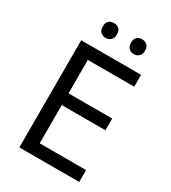

<svg xmlns="http://www.w3.org/2000/svg" viewBox="-214 -1001 984 1108"><g transform="rotate(30 278.0 -447.5)"><path d="M496.1 0H97.2V-713.9H496.1V-634.8H187V-412.1H478V-334H187V-79.1H496.1ZM165 -846.2Q165 -872.1 178.7 -883.5Q192.4 -895 211.9 -895Q231 -895 245.1 -883.5Q259.3 -872.1 259.3 -846.2Q259.3 -820.3 245.1 -808.1Q231 -795.9 211.9 -795.9Q192.4 -795.9 178.7 -808.1Q165 -820.3 165 -846.2ZM353 -846.2Q353 -872.1 366.7 -883.5Q380.4 -895 398.9 -895Q418 -895 432.1 -883.5Q446.3 -872.1 446.3 -846.2Q446.3 -820.3 432.1 -808.1Q418 -795.9 398.9 -795.9Q380.4 -795.9 366.7 -808.1Q353 -820.3 353 -846.2Z"/></g></svg>

Font: NotoPenekeko
Style: Regular
Weight: 400
Designer: Monotype Design team
Foundry: Monotype Imaging Inc.
Version: Version 1.04